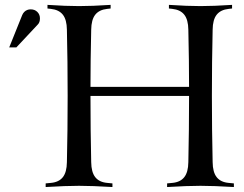

<svg xmlns="http://www.w3.org/2000/svg" viewBox="-20 -752 980 772"><path d="M651.9 0V-14.6L672.9 -16.6Q705.1 -19.5 720.9 -39.6Q736.8 -59.6 737.3 -100.1Q740.2 -227.1 740.2 -366.2H343.8Q343.8 -227.1 346.7 -100.1Q347.2 -59.6 363 -39.6Q378.9 -19.5 411.1 -16.6L432.1 -14.6V0Q350.6 -4.9 297.9 -4.9Q245.1 -4.9 163.6 0V-14.6L184.6 -16.6Q216.8 -19.5 232.7 -39.6Q248.5 -59.6 249 -100.1Q252 -227.1 252 -366.2Q252 -505.4 249 -632.3Q248.5 -672.9 232.7 -692.9Q216.8 -712.9 184.6 -716.3L170.9 -717.8V-732.4Q245.6 -727.5 297.9 -727.5Q350.1 -727.5 424.8 -732.4V-717.8L411.1 -716.3Q378.9 -712.9 363 -692.9Q347.2 -672.9 346.7 -632.3Q343.8 -505.4 343.8 -402.8H740.2Q740.2 -505.4 737.3 -632.3Q736.8 -672.9 720.9 -692.9Q705.1 -712.9 672.9 -716.3L659.2 -717.8V-732.4Q733.9 -727.5 786.1 -727.5Q838.4 -727.5 913.1 -732.4V-717.8L899.4 -716.3Q867.2 -712.9 851.3 -692.9Q835.4 -672.9 835 -632.3Q832 -505.4 832 -366.2Q832 -227.1 835 -100.1Q835.4 -59.6 851.3 -39.6Q867.2 -19.5 899.4 -16.6L920.4 -14.6V0Q838.9 -4.9 786.1 -4.9Q733.4 -4.9 651.9 0ZM45.9 -561.5H17.1L69.3 -691.4Q72.3 -698.7 77.6 -704.1Q87.9 -714.4 103.5 -714.4Q119.6 -714.4 130.1 -704.1Q140.6 -693.8 140.6 -678.2Q140.6 -662.1 132.3 -653.8Z"/></svg>

Font: Flanker
Style: Regular
Weight: 400
Designer: Flanker
Foundry: Flanker
Version: Version 2.027